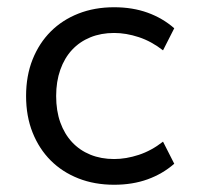

<svg xmlns="http://www.w3.org/2000/svg" viewBox="-20 -500 548 530"><path d="M295 10Q241 10 196.5 -7.5Q152 -25 120 -57Q88 -89 70 -134Q52 -179 52 -235Q52 -291 70 -336Q88 -381 120 -413Q152 -445 196.5 -462.5Q241 -480 295 -480Q346 -480 387.5 -465Q429 -450 461 -422L430 -361Q398 -386 363 -397.5Q328 -409 295 -409Q259 -409 229.5 -397Q200 -385 179 -362.5Q158 -340 146.5 -307.5Q135 -275 135 -235Q135 -194 146.5 -162Q158 -130 179 -107.5Q200 -85 229.5 -73Q259 -61 295 -61Q328 -61 363 -72.5Q398 -84 430 -109L461 -48Q429 -20 387.5 -5Q346 10 295 10Z"/></svg>

Font: Celebes
Style: Regular
Weight: 400
Designer: Anugrah Pasau
Foundry: Lafontype
Version: Version 1.000; ttfautohint (v1.8.4)